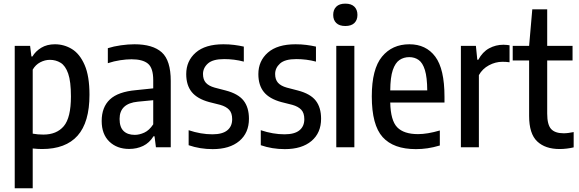

<svg xmlns="http://www.w3.org/2000/svg" viewBox="-20 -790 3105 1030"><path d="M59 220V-544H141.5L148.5 -487H154Q170.5 -515 201.2 -533.8Q232 -552.5 274.5 -552.5Q324 -552.5 366 -526.8Q408 -501 434 -441.5Q460 -382 460 -281.5Q460 -134 396.2 -62.2Q332.5 9.5 205.5 9.5Q182 9.5 155.5 6.5V220ZM212.5 -68Q284 -68 322.2 -113.2Q360.5 -158.5 360.5 -272.5Q360.5 -353 345.8 -395.2Q331 -437.5 305.2 -453.2Q279.5 -469 247.5 -469Q221 -469 195.8 -455.8Q170.5 -442.5 155.5 -416.5V-73Q183 -68 212.5 -68Z M673 9Q607.5 9 566.5 -30.5Q525.5 -70 525.5 -141Q525.5 -215 569.5 -256.5Q613.5 -298 710.5 -306.5L802 -316V-360Q802 -425 773.8 -448.5Q745.5 -472 685.5 -472Q658.5 -472 625 -467Q591.5 -462 558.5 -451V-531.5Q589.5 -541.5 628.5 -547Q667.5 -552.5 701.5 -552.5Q799.5 -552.5 847.8 -509.2Q896 -466 896 -355.5V0H816.5L809 -59H803.5Q781.5 -23.5 747.8 -7.2Q714 9 673 9ZM621.5 -152Q621.5 -108 643 -87.2Q664.5 -66.5 703 -66.5Q727.5 -66.5 754 -78.5Q780.5 -90.5 802 -123V-252.5L719.5 -244.5Q621.5 -235 621.5 -152Z M1121 10Q1052.5 10 992 -11V-91.5Q1057.5 -69.5 1119.5 -69.5Q1173 -69.5 1199.2 -90.8Q1225.5 -112 1225.5 -150.5Q1225.5 -184 1209.2 -201.2Q1193 -218.5 1161.5 -227.5L1102 -242.5Q1038 -260 1008.5 -296.5Q979 -333 979 -392.5Q979 -463 1030 -507.8Q1081 -552.5 1178.5 -552.5Q1209.5 -552.5 1236.5 -549Q1263.5 -545.5 1288 -540V-459.5Q1237 -473 1182.5 -473Q1121.5 -473 1095.2 -449.2Q1069 -425.5 1069 -393Q1069 -363.5 1084.2 -346.2Q1099.5 -329 1131.5 -320L1191 -304.5Q1258 -287 1286.8 -250.2Q1315.5 -213.5 1315.5 -153Q1315.5 -77 1263.8 -33.5Q1212 10 1121 10Z M1508 10Q1439.5 10 1379 -11V-91.5Q1444.5 -69.5 1506.5 -69.5Q1560 -69.5 1586.2 -90.8Q1612.5 -112 1612.5 -150.5Q1612.5 -184 1596.2 -201.2Q1580 -218.5 1548.5 -227.5L1489 -242.5Q1425 -260 1395.5 -296.5Q1366 -333 1366 -392.5Q1366 -463 1417 -507.8Q1468 -552.5 1565.5 -552.5Q1596.5 -552.5 1623.5 -549Q1650.5 -545.5 1675 -540V-459.5Q1624 -473 1569.5 -473Q1508.5 -473 1482.2 -449.2Q1456 -425.5 1456 -393Q1456 -363.5 1471.2 -346.2Q1486.5 -329 1518.5 -320L1578 -304.5Q1645 -287 1673.8 -250.2Q1702.5 -213.5 1702.5 -153Q1702.5 -77 1650.8 -33.5Q1599 10 1508 10Z M1784 0V-544H1881V0ZM1832.5 -650.5Q1800.5 -650.5 1784 -666.5Q1767.5 -682.5 1767.5 -710Q1767.5 -738 1784 -754.2Q1800.5 -770.5 1832.5 -770.5Q1864.5 -770.5 1881 -754.2Q1897.5 -738 1897.5 -710Q1897.5 -682.5 1881 -666.5Q1864.5 -650.5 1832.5 -650.5Z M2211 10Q2091 10 2032.8 -54.5Q1974.5 -119 1974.5 -273Q1974.5 -419.5 2029.2 -486Q2084 -552.5 2176 -552.5Q2265.5 -552.5 2315 -486.2Q2364.5 -420 2364.5 -271V-240H2073.5Q2075.5 -143.5 2111 -107Q2146.5 -70.5 2222.5 -70.5Q2272.5 -70.5 2339.5 -90V-9.5Q2304 1 2273.2 5.5Q2242.5 10 2211 10ZM2175.5 -483.5Q2146 -483.5 2123.2 -468.2Q2100.5 -453 2087.2 -414.2Q2074 -375.5 2073.5 -305H2272Q2271.5 -375.5 2259.5 -414.2Q2247.5 -453 2226 -468.2Q2204.5 -483.5 2175.5 -483.5Z M2452.5 0V-544H2533L2540.5 -469.5H2546Q2568.5 -511.5 2604 -530.8Q2639.5 -550 2680.5 -550Q2690.5 -550 2699 -549Q2707.5 -548 2713.5 -547V-456Q2703.5 -457.5 2694.2 -458Q2685 -458.5 2675 -458.5Q2638 -458.5 2603 -439.8Q2568 -421 2549 -387V0Z M2982 9.5Q2905 9.5 2861.8 -31.5Q2818.5 -72.5 2818.5 -168V-465.5H2730.5V-544H2818.5L2835.5 -740H2915.5V-544H3051.5V-465.5H2915.5V-180.5Q2915.5 -121 2936.5 -98Q2957.5 -75 3004 -75Q3016 -75 3029.5 -76.8Q3043 -78.5 3057.5 -81.5V0.5Q3041.5 4.5 3021.2 7Q3001 9.5 2982 9.5Z"/></svg>

Font: Encode Sans Condensed Condensed Medium
Style: Regular
Weight: 500
Width: 3
Designer: Multiple Designers
Foundry: Impallari Type
Version: Version 3.000; ttfautohint (v1.8.3) -l 8 -r 50 -G 200 -x 14 